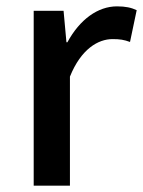

<svg xmlns="http://www.w3.org/2000/svg" viewBox="-20 -584 450 604"><path d="M86 -550V0H200V-343C235 -430 289 -461 334 -461C357 -461 370 -459 389 -452L410 -552C393 -560 375 -564 348 -564C288 -564 231 -523 192 -451H189L180 -550Z"/></svg>

Font: Spoqa Han Sans Neo Medium
Style: Regular
Weight: 500
Designer: [Spoqa Han Sans Neo] Dong-huui Kim ___ Younghwa Kang ___ Yujin Lee ___ [Noto Sans] Ryoko NISHIZUKA ____ (kana & ideograp
Foundry: Spoqa (http://www.spoqa-han-sans.com)
Version: Version 1.100;hotconv 1.0.109;makeotfexe 2.5.65596